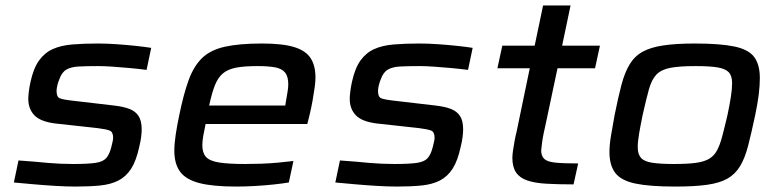

<svg xmlns="http://www.w3.org/2000/svg" viewBox="-20 -678 2857 706"><path d="M258 8Q224 8 183 5.5Q142 3 102.5 -0.5Q63 -4 31 -7L48 -88Q81 -86 107 -83.5Q133 -81 156 -79Q179 -77 201.5 -76Q224 -75 249 -75Q303 -75 330.5 -79Q358 -83 370 -96Q382 -109 389 -136Q392 -148 394 -157Q396 -166 396 -171Q396 -193 383 -198Q370 -203 338 -207L183 -224Q128 -231 106 -254.5Q84 -278 84 -315Q84 -324 86 -341Q88 -358 92 -376Q103 -427 123.5 -455.5Q144 -484 174 -497.5Q204 -511 245.5 -514.5Q287 -518 340 -518Q372 -518 408 -515.5Q444 -513 477.5 -509.5Q511 -506 536 -502L519 -421Q488 -425 455 -428Q422 -431 392.5 -433Q363 -435 341 -435Q298 -435 269.5 -433.5Q241 -432 224 -422Q207 -412 198 -386Q194 -377 191 -364.5Q188 -352 188 -344Q188 -322 199 -317Q210 -312 245 -308L399 -290Q434 -286 456 -277.5Q478 -269 489.5 -251.5Q501 -234 501 -202Q501 -191 499 -174.5Q497 -158 492 -138Q481 -87 462.5 -58Q444 -29 416 -14.5Q388 0 349 4Q310 8 258 8Z M848 8Q762 8 712.5 -5Q663 -18 642 -47Q621 -76 621 -124Q621 -149 626 -182.5Q631 -216 639 -254Q655 -332 673.5 -383Q692 -434 722.5 -464Q753 -494 806 -506Q859 -518 943 -518Q1019 -518 1061.5 -505Q1104 -492 1122 -464.5Q1140 -437 1140 -393Q1140 -377 1137 -356Q1134 -335 1129.5 -309Q1125 -283 1118 -254L1110 -222H736Q731 -199 727.5 -179Q724 -159 724 -144Q724 -116 737.5 -101Q751 -86 785.5 -80.5Q820 -75 881 -75Q907 -75 939 -76Q971 -77 1002.5 -80Q1034 -83 1059 -86L1042 -7Q1018 -3 985 0.5Q952 4 916.5 6Q881 8 848 8ZM749 -290H1029L1031 -303Q1034 -323 1037 -338.5Q1040 -354 1040 -368Q1040 -397 1028 -411.5Q1016 -426 991 -430.5Q966 -435 927 -435Q877 -435 847 -429Q817 -423 799 -407.5Q781 -392 770 -364Q759 -336 749 -290Z M1440 8Q1406 8 1365 5.5Q1324 3 1284.5 -0.5Q1245 -4 1213 -7L1230 -88Q1263 -86 1289 -83.5Q1315 -81 1338 -79Q1361 -77 1383.5 -76Q1406 -75 1431 -75Q1485 -75 1512.5 -79Q1540 -83 1552 -96Q1564 -109 1571 -136Q1574 -148 1576 -157Q1578 -166 1578 -171Q1578 -193 1565 -198Q1552 -203 1520 -207L1365 -224Q1310 -231 1288 -254.5Q1266 -278 1266 -315Q1266 -324 1268 -341Q1270 -358 1274 -376Q1285 -427 1305.5 -455.5Q1326 -484 1356 -497.5Q1386 -511 1427.5 -514.5Q1469 -518 1522 -518Q1554 -518 1590 -515.5Q1626 -513 1659.5 -509.5Q1693 -506 1718 -502L1701 -421Q1670 -425 1637 -428Q1604 -431 1574.5 -433Q1545 -435 1523 -435Q1480 -435 1451.5 -433.5Q1423 -432 1406 -422Q1389 -412 1380 -386Q1376 -377 1373 -364.5Q1370 -352 1370 -344Q1370 -322 1381 -317Q1392 -312 1427 -308L1581 -290Q1616 -286 1638 -277.5Q1660 -269 1671.5 -251.5Q1683 -234 1683 -202Q1683 -191 1681 -174.5Q1679 -158 1674 -138Q1663 -87 1644.5 -58Q1626 -29 1598 -14.5Q1570 0 1531 4Q1492 8 1440 8Z M2089 0Q2031 0 1988.5 -2.5Q1946 -5 1918.5 -14.5Q1891 -24 1877.5 -44Q1864 -64 1864 -98Q1864 -108 1866.5 -125.5Q1869 -143 1872.5 -161.5Q1876 -180 1879 -191L1928 -427H1809L1827 -510H1946L1977 -658H2078L2047 -510H2186L2168 -427H2030L1984 -210Q1979 -189 1976 -171.5Q1973 -154 1972 -142.5Q1971 -131 1970 -125Q1970 -104 1981.5 -93.5Q1993 -83 2022.5 -80Q2052 -77 2106 -77Z M2463 8Q2369 8 2316.5 -3Q2264 -14 2242.5 -42Q2221 -70 2221 -119Q2221 -145 2226.5 -178Q2232 -211 2240 -255Q2253 -320 2265 -365.5Q2277 -411 2295 -441Q2313 -471 2342.5 -487.5Q2372 -504 2419 -511Q2466 -518 2535 -518Q2628 -518 2680.5 -507Q2733 -496 2753.5 -468Q2774 -440 2774 -391Q2774 -364 2770 -331Q2766 -298 2757 -255Q2743 -189 2731 -142.5Q2719 -96 2701 -66.5Q2683 -37 2654.5 -21Q2626 -5 2580 1.5Q2534 8 2463 8ZM2459 -75Q2507 -75 2537.5 -79Q2568 -83 2586.5 -93.5Q2605 -104 2616 -124Q2627 -144 2635.5 -176Q2644 -208 2655 -255Q2663 -293 2667.5 -322Q2672 -351 2672 -372Q2672 -399 2660 -412Q2648 -425 2619.5 -430Q2591 -435 2538 -435Q2478 -435 2444.5 -428.5Q2411 -422 2393.5 -403.5Q2376 -385 2366 -349Q2356 -313 2343 -255Q2335 -216 2330 -186.5Q2325 -157 2325 -137Q2325 -111 2337 -97.5Q2349 -84 2378.5 -79.5Q2408 -75 2459 -75Z"/></svg>

Font: Saira Expanded Medium
Style: Italic
Weight: 500
Width: 7
Italic angle: -12°
Designer: Hector Gatti with collaboration of the Omnibus-Type team
Foundry: Omnibus-Type
Version: Version 1.101